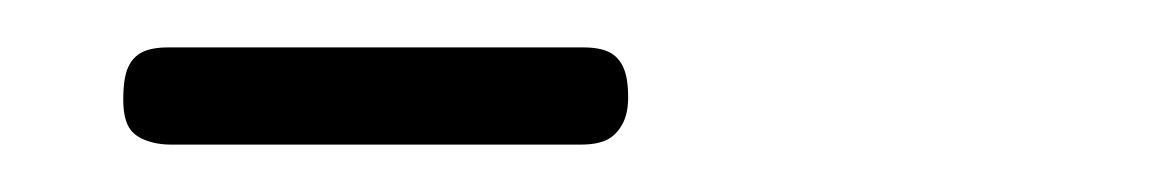

<svg xmlns="http://www.w3.org/2000/svg" viewBox="-20 -640 490 81"><path d="M52 -579Q46 -579 41 -581Q36 -583 34 -587Q32 -591 32 -598Q32 -607 34 -611.5Q36 -616 40 -618Q44 -620 51 -620H226Q233 -620 237 -618Q241 -616 243 -611.5Q245 -607 245 -599Q245 -592 242.5 -587.5Q240 -583 236 -581Q232 -579 225 -579Z"/></svg>

Font: Fredoka SemiExpanded Light
Style: Regular
Weight: 300
Width: 6
Designer: Ben Nathan
Foundry: Milena B. Brandão, Ben Nathan
Version: Version 2.001